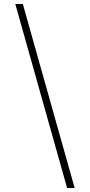

<svg xmlns="http://www.w3.org/2000/svg" viewBox="-20 -812 453 967"><path d="M57 -792H95L356 135H318Z"/></svg>

Font: Noto Sans Bengali ExtraLight
Style: Regular
Weight: 200
Designer: Jelle Bosma - Monotype Design Team
Foundry: Monotype Imaging Inc.
Version: Version 2.003; ttfautohint (v1.8.4.7-5d5b)